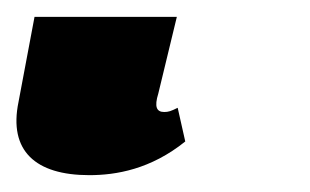

<svg xmlns="http://www.w3.org/2000/svg" viewBox="-29 32 368 228"><path d="M77 240C109 240 150 233 191 200L182 160C174 164 171 165 166 165C157 165 154 159 159 143L181 52H12L-7 153C-19 211 13 240 77 240Z"/></svg>

Font: Noto Serif ExtraCondensed Black
Style: Italic
Weight: 900
Width: 2
Italic angle: -12°
Designer: Monotype Design Team
Foundry: Monotype Imaging Inc.
Version: Version 2.014